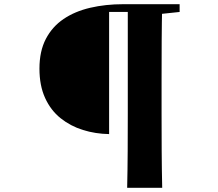

<svg xmlns="http://www.w3.org/2000/svg" viewBox="-20 -767 1040 915"><path d="M500 -128Q435 -129 375.5 -147.5Q316 -166 269 -203.5Q222 -241 195 -300Q168 -359 168 -440Q168 -523 198.5 -581.5Q229 -640 283 -676.5Q337 -713 410 -730Q483 -747 567 -747H672V-710H500ZM586 128Q588 42 588.5 -46.5Q589 -135 589 -225V-747H753Q751 -661 750.5 -572Q750 -483 750 -393V-226Q750 -138 750.5 -49Q751 40 753 128ZM669 -694V-747H836V-710L685 -694Z"/></svg>

Font: Noto Serif KR ExtraLight Black
Style: Regular
Weight: 900
Version: Version 2.003-H1;hotconv 1.1.1;makeotfexe 2.6.0